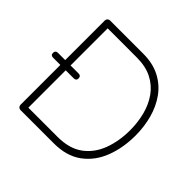

<svg xmlns="http://www.w3.org/2000/svg" viewBox="-170 -880 1061 1061"><g transform="rotate(45 360.0 -350.0)"><path d="M120 -700H380Q455 -700 510 -671.5Q565 -643 600.5 -593.5Q636 -544 653 -481Q670 -418 670 -350Q670 -254 639.5 -174.5Q609 -95 545 -47.5Q481 0 380 0H120Q112 0 106 -6Q100 -12 100 -20V-680Q100 -688 106 -694Q112 -700 120 -700ZM136 -40H370Q462 -40 518.5 -81.5Q575 -123 601.5 -193.5Q628 -264 628 -350Q628 -411 613.5 -467Q599 -523 568 -566.5Q537 -610 488 -635Q439 -660 370 -660H136L142 -668V-31ZM204 -332H44Q34 -332 29 -336.5Q24 -341 24 -351Q24 -360 29 -365Q34 -370 44 -370H204Q214 -370 219 -365Q224 -360 224 -350Q224 -341 219 -336.5Q214 -332 204 -332Z"/></g></svg>

Font: Quicksand Variable Light
Style: Regular
Weight: 300
Designer: Andrew Paglinawan
Foundry: Andrew Paglinawan
Version: Version 3.004